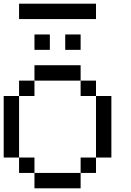

<svg xmlns="http://www.w3.org/2000/svg" viewBox="-20 -1020 707 1040"><path d="M0 -166.7V-500H83.3V-166.7ZM166.7 -166.7V-83.3H83.3V-166.7ZM166.7 -83.3H416.7V0H166.7ZM166.7 -583.3V-500H83.3V-583.3ZM166.7 -750V-833.3H250V-750ZM166.7 -666.7H416.7V-583.3H166.7ZM333.3 -750V-833.3H416.7V-750ZM500 -166.7V-83.3H416.7V-166.7ZM500 -583.3V-500H416.7V-583.3ZM500 -500H583.3V-166.7H500ZM500 -1000V-916.7H83.3V-1000Z"/></svg>

Font: Galmuri11 Regular
Style: Regular
Weight: 400
Designer: Minseo Lee (Quiple)
Version: Version 2.356;hotconv 1.1.0;makeotfexe 2.6.0 DEVELOPMENT